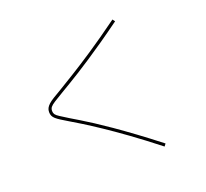

<svg xmlns="http://www.w3.org/2000/svg" viewBox="-142 -949 1284 1198"><g transform="rotate(-20 500.0 -350.0)"><path d="M754 78Q652 -2 571 -60.5Q490 -119 428.5 -160Q367 -201 322 -229Q277 -257 246 -275Q219 -291 201 -302.5Q183 -314 171.5 -324Q160 -334 155 -345Q150 -356 150 -370Q150 -385 156 -396.5Q162 -408 174.5 -419.5Q187 -431 209 -444.5Q231 -458 262 -476Q303 -501 365 -539Q427 -577 514.5 -635Q602 -693 719 -778L731 -762Q661 -711 601 -669.5Q541 -628 491.5 -595.5Q442 -563 401.5 -537.5Q361 -512 329 -493Q297 -474 272 -459Q230 -434 208 -420Q186 -406 178 -395.5Q170 -385 170 -370Q170 -357 176.5 -347.5Q183 -338 202 -326Q221 -314 256 -292Q281 -277 315 -256.5Q349 -236 393 -207.5Q437 -179 492.5 -140.5Q548 -102 616 -52Q684 -2 766 62Z"/></g></svg>

Font: M PLUS 2 Thin Thin
Style: Regular
Weight: 250
Version: Version 1.001